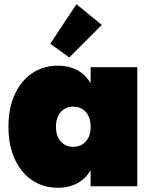

<svg xmlns="http://www.w3.org/2000/svg" viewBox="-20 -882 720 909"><path d="M20 -282Q20 -371 50.5 -436.5Q81 -502 134 -536.5Q187 -571 253 -571Q308 -571 348 -548.5Q388 -526 409 -487V-564H630V0H409V-77Q388 -38 348 -15.5Q308 7 253 7Q187 7 134 -27.5Q81 -62 50.5 -127.5Q20 -193 20 -282ZM409 -282Q409 -327 386 -352Q363 -377 327 -377Q291 -377 268 -352Q245 -327 245 -282Q245 -237 268 -212Q291 -187 327 -187Q363 -187 386 -212Q409 -237 409 -282ZM308 -610 218 -675 342 -862 462 -764Z"/></svg>

Font: Fz Poppins Black
Style: Regular
Weight: 900
Designer: Ninad Kale (Devanagari), Jonny Pinhorn (Latin)
Foundry: Indian Type Foundry
Version: Vit hóa bi Vntype.Com & FontZin.Com